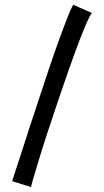

<svg xmlns="http://www.w3.org/2000/svg" viewBox="-20 -759 430 794"><path d="M30.3 -9.8Q73.2 -143.6 106.9 -246.1Q140.6 -348.6 166 -425.3Q191.4 -502 210 -554.7Q228.5 -607.4 242.2 -642.6Q272.5 -724.6 283.2 -739.3L360.4 -705.1Q353.5 -699.2 338.9 -666Q324.2 -632.8 305.2 -582.5Q286.1 -532.2 264.2 -469.7Q242.2 -407.2 220.2 -342.3Q198.2 -277.3 177.7 -214.8Q157.2 -152.3 142.1 -102.5Q127 -52.7 117.7 -21Q108.4 10.7 108.4 14.6Z"/></svg>

Font: Miniver
Style: Regular
Weight: 400
Designer: Dathan Boardman
Foundry: Open Window
Version: Version 1.000